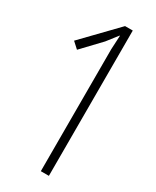

<svg xmlns="http://www.w3.org/2000/svg" viewBox="-207 -868 755 927"><g transform="rotate(30 170.5 -405.0)"><path d="M241 0H196V-680L200 -757H198L152 -698L54 -595L20 -626L198 -810H241Z"/></g></svg>

Font: TypoPRO Sinkin Sans
Style: 200 X Light
Weight: 200
Designer: Keith Bates
Foundry: K-Type
Version: Sinkin Sans (version 1.0)  by Keith Bates   •   © 2014   www